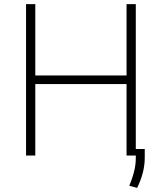

<svg xmlns="http://www.w3.org/2000/svg" viewBox="-20 -747 789 922"><path d="M105.1 0H149.5V-343.4H587.7V0H632.1V12.8C632.1 57.9 619.3 99.4 600.9 145.2L638.5 155.2C661.2 109 674.7 62.1 675.1 12.4V-31.6H632.1V-727.3H587.7V-384.6H149.5V-727.3H105.1Z"/></svg>

Font: Karasuma Gothic
Style: Thin
Weight: 200
Designer: Rasmus Andersson / Ryoko Ishizuka
Foundry: rsms
Version: Version 1.00